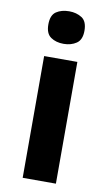

<svg xmlns="http://www.w3.org/2000/svg" viewBox="-87 -804 479 848"><g transform="rotate(10 152.5 -380.0)"><path d="M227 -546V0H78V-546ZM153 -760Q186 -760 210 -744.5Q234 -729 234 -686.8Q234 -646 210 -630Q186 -614 153 -614Q118.7 -614 95.4 -630Q72 -646 72 -686.8Q72 -729 95.4 -744.5Q118.7 -760 153 -760Z"/></g></svg>

Font: Noto Sans Tai Tham
Style: Regular
Weight: 400
Designer: Monotype Design Team 2013. Revised by David WIlliams 2020
Foundry: Monotype Imaging Inc.
Version: Version 2.002